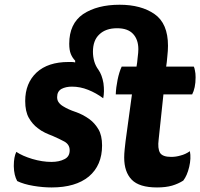

<svg xmlns="http://www.w3.org/2000/svg" viewBox="-20 -783 857 822"><path d="M501 -498Q490.2 -474.6 483.4 -441.4Q476.6 -408.2 475.6 -378.9Q499 -378.9 544.9 -378.9Q538.1 -329.1 517.6 -178.7Q515.6 -163.1 513.7 -143.6Q511.7 -124 511.7 -108.4Q511.7 -46.9 543.9 -13.7Q576.2 19.5 652.3 19.5Q689.5 19.5 716.8 11.7Q743.2 3.9 764.6 -9.8Q781.2 -31.2 790 -68.4Q798.8 -105.5 793 -135.7Q773.4 -122.1 752.9 -117.2Q733.4 -111.3 712.9 -111.3Q675.8 -111.3 665 -128.9Q654.3 -147.5 659.2 -185.5Q666 -250 679.7 -378.9Q710.9 -378.9 802.7 -378.9Q809.6 -391.6 813.5 -410.2Q817.4 -428.7 817.4 -452.1Q817.4 -469.7 814.5 -481.4Q812.5 -493.2 809.6 -498Q770.5 -498 691.4 -498Q694.3 -515.6 696.3 -541Q699.2 -566.4 699.2 -586.9Q699.2 -682.6 641.6 -722.7Q584 -762.7 492.2 -762.7Q396.5 -762.7 335.9 -722.7Q276.4 -681.6 276.4 -595.7Q276.4 -568.4 283.2 -551.8Q290 -535.2 301.8 -523.4Q301.8 -520.5 301.8 -515.6Q294.9 -517.6 287.1 -517.6Q280.3 -517.6 273.4 -517.6Q185.5 -517.6 136.7 -472.7Q87.9 -426.8 87.9 -350.6Q87.9 -305.7 103.5 -278.3Q119.1 -251 141.6 -234.4Q156.2 -222.7 172.9 -214.8Q189.5 -207 205.1 -201.2Q234.4 -188.5 255.9 -176.8Q278.3 -164.1 278.3 -139.6Q278.3 -112.3 255.9 -101.6Q233.4 -89.8 200.2 -89.8Q161.1 -89.8 118.2 -102.5Q76.2 -115.2 49.8 -132.8Q39.1 -110.4 39.1 -74.2Q39.1 -72.3 39.1 -70.3Q40 -32.2 53.7 -7.8Q82 5.9 123 12.7Q163.1 19.5 201.2 19.5Q303.7 19.5 360.4 -27.3Q417 -75.2 417 -160.2Q417 -203.1 401.4 -229.5Q385.7 -255.9 363.3 -272.5Q335 -293 303.7 -303.7Q271.5 -314.5 250 -328.1Q238.3 -335 231.4 -344.7Q224.6 -353.5 224.6 -367.2Q224.6 -391.6 243.2 -402.3Q261.7 -412.1 288.1 -412.1Q323.2 -412.1 357.4 -398.4Q391.6 -384.8 421.9 -362.3Q427.7 -390.6 422.9 -426.8Q417 -461.9 401.4 -484.4Q389.6 -500 383.8 -519.5Q377.9 -540 377.9 -561.5Q377.9 -610.4 405.3 -635.7Q432.6 -662.1 481.4 -662.1Q527.3 -662.1 549.8 -637.7Q572.3 -613.3 572.3 -572.3Q572.3 -558.6 569.3 -536.1Q567.4 -513.7 564.5 -498Q543 -498 501 -498Z"/></svg>

Font: cl
Style: Bold Italic
Weight: 400
Designer: Mitja Miklavcic
Version: Version 7.504; 2011; Build 1022